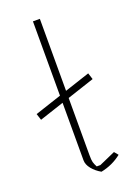

<svg xmlns="http://www.w3.org/2000/svg" viewBox="-142 -721 556 782"><g transform="rotate(-20 136.5 -329.5)"><path d="M105 -63V-312L-1 -277L-10 -305L105 -343V-665H135V-353L244 -389L253 -361L135 -322V-74Q135 -53 137.5 -43.5Q140 -34 147 -21H163L233 -52L247 -35Q208 -4 158 6Q135 -7 120 -25.5Q105 -44 105 -63Z"/></g></svg>

Font: Athiti ExtraLight
Style: Regular
Weight: 275
Designer: CadsonDemak Team
Foundry: CadsonDemak
Version: Version 1.033